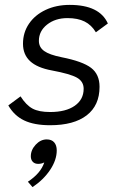

<svg xmlns="http://www.w3.org/2000/svg" viewBox="-20 -501 492 785"><path d="M14 -70 64 -107Q87 -71 113 -57Q139 -43 185 -43Q249 -43 285.5 -68.5Q322 -94 322 -138Q322 -168 294.5 -183.5Q267 -199 192 -213Q132 -224 103 -251Q74 -278 74 -322Q74 -368 98.5 -404Q123 -440 166.5 -460.5Q210 -481 265 -481Q387 -481 421 -405L372 -369Q354 -399 326 -413Q298 -427 256 -427Q206 -427 172.5 -400.5Q139 -374 139 -334Q139 -308 160.5 -292.5Q182 -277 232 -267Q318 -250 352.5 -223.5Q387 -197 387 -146Q387 -70 334.5 -29.5Q282 11 185 11Q120 11 79 -8.5Q38 -28 14 -70ZM212 114Q212 153 185 193.5Q158 234 113 264L94 242Q147 207 161 163Q150 169 136 169Q122 169 114 160.5Q106 152 106 138Q106 112 126 90.5Q146 69 171 69Q191 69 201.5 81Q212 93 212 114Z"/></svg>

Font: KoHo
Style: Italic
Weight: 400
Italic angle: -10°
Designer: Cadson Demak & Katatrad Team
Foundry: Cadson Demak Co.,Ltd.
Version: Version 1.000